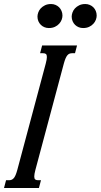

<svg xmlns="http://www.w3.org/2000/svg" viewBox="-87 -944 505 964"><path d="M142.6 -624.5Q148.4 -646.5 148.4 -657.7Q148.4 -668.9 143.6 -672.9Q138.7 -676.8 128.9 -676.8H114.3L124.5 -715.8H299.8L289.6 -676.8H275.4Q268.1 -676.8 262.2 -674.6Q256.3 -672.4 251.5 -666.7Q246.6 -661.1 242.2 -650.9Q237.8 -640.6 233.4 -624.5L90.8 -91.3Q85 -69.3 85 -58.1Q85 -46.9 89.8 -43Q94.7 -39.1 104.5 -39.1H118.7L108.4 0H-66.9L-56.6 -39.1H-42Q-34.7 -39.1 -29.1 -41.3Q-23.4 -43.5 -18.3 -49.1Q-13.2 -54.7 -8.8 -64.9Q-4.4 -75.2 0 -91.3ZM158.2 -803.2Q146.5 -803.2 136.2 -807.4Q126 -811.5 118.2 -819.1Q110.4 -826.7 105.7 -837.4Q101.1 -848.1 101.1 -860.8Q101.1 -870.1 105 -881.3Q108.9 -892.6 117.4 -901.9Q126 -911.1 138.9 -917.5Q151.9 -923.8 169.4 -923.8Q181.2 -923.8 191.7 -919.4Q202.1 -915 209.7 -907.5Q217.3 -899.9 221.9 -889.2Q226.6 -878.4 226.6 -865.7Q226.6 -856 222.7 -845.2Q218.8 -834.5 210.2 -825Q201.7 -815.4 188.7 -809.3Q175.8 -803.2 158.2 -803.2ZM330.1 -803.2Q318.4 -803.2 308.1 -807.4Q297.9 -811.5 290 -819.1Q282.2 -826.7 277.6 -837.4Q272.9 -848.1 272.9 -860.8Q272.9 -870.1 276.9 -881.3Q280.8 -892.6 289.3 -901.9Q297.9 -911.1 310.8 -917.5Q323.7 -923.8 341.3 -923.8Q353 -923.8 363.5 -919.4Q374 -915 381.6 -907.5Q389.2 -899.9 393.8 -889.2Q398.4 -878.4 398.4 -865.7Q398.4 -856 394.5 -845.2Q390.6 -834.5 382.1 -825Q373.5 -815.4 360.6 -809.3Q347.7 -803.2 330.1 -803.2Z"/></svg>

Font: Arian AMU Serif
Style: Italic
Weight: 400
Italic angle: -15°
Designer: Ruben Hakobyan (Tarumian)
Foundry: Ruben Hakobyan (Tarumian)
Version: Version 1.002